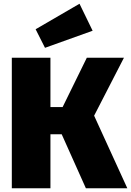

<svg xmlns="http://www.w3.org/2000/svg" viewBox="-20 -1004 699 1024"><path d="M659 0H438L309 -288H249V0H43V-696H249V-433H314L443 -696H641L482 -387ZM220 -749 170 -848 404 -984 474 -840Z"/></svg>

Font: Trujillo Black
Style: Regular
Weight: 900
Designer: Fira Sans original fonts by bBox Type GmbH, Carrois Corporate GbR, & Edenspiekermann AG / Changes by Cristiano Sobral
Foundry: Fira Sans original fonts by bBox Type GmbH, Carrois Corporate GbR, & Edenspiekermann AG / Changes by Cristiano Sobral
Version: Version 4.301;July 28, 2020;FontCreator 13.0.0.2655 64-bit